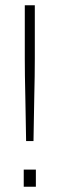

<svg xmlns="http://www.w3.org/2000/svg" viewBox="-20 -708 225 728"><path d="M79 -173Q78 -217 77.5 -259.5Q77 -302 76 -342.5Q75 -383 74.5 -419Q74 -455 74 -486Q74 -517 74 -541V-688H112V-541Q112 -517 112 -486Q112 -455 111.5 -419Q111 -383 110 -342.5Q109 -302 108.5 -259.5Q108 -217 107 -173ZM70 0V-65H116V0Z"/></svg>

Font: Saira SemiCondensed Thin
Style: Regular
Weight: 250
Width: 4
Designer: Hector Gatti with collaboration of the Omnibus-Type team
Foundry: Omnibus-Type
Version: Version 1.101